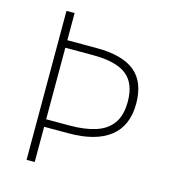

<svg xmlns="http://www.w3.org/2000/svg" viewBox="-107 -801 794 889"><g transform="rotate(15 290.0 -357.0)"><path d="M525 -382Q525 -276 456.5 -222.5Q388 -169 258 -169H141V0H102V-714H141V-584H281Q405 -584 465 -535Q525 -486 525 -382ZM253 -205Q325 -205 377 -221.5Q429 -238 457 -276.5Q485 -315 485 -381Q485 -469 434.5 -508.5Q384 -548 274 -548H141V-205Z"/></g></svg>

Font: Noto Sans Devanagari ExtraLight
Style: Regular
Weight: 200
Designer: Jelle Bosma - Monotype Design Team
Foundry: Monotype Imaging Inc.
Version: Version 2.004; ttfautohint (v1.8.4.7-5d5b)